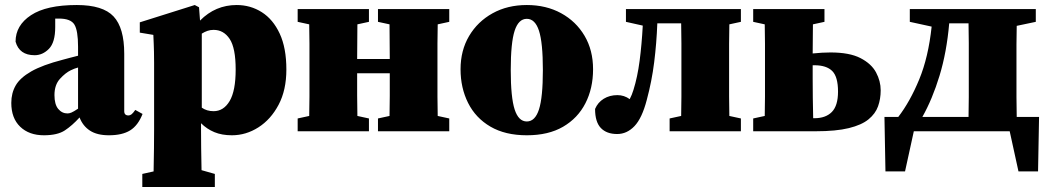

<svg xmlns="http://www.w3.org/2000/svg" viewBox="-20 -523 4183 765"><path d="M414 16Q367 16 338.5 -2.5Q310 -21 297 -55Q268 -23 238.5 -3.5Q209 16 155 16Q96 16 60.5 -18Q25 -52 25 -113Q25 -152 42.5 -182.5Q60 -213 104.5 -238.5Q149 -264 230 -285Q242 -288 258 -292.5Q274 -297 291 -301V-337Q291 -401 276.5 -425Q262 -449 215 -449Q211 -449 207.5 -449Q204 -449 200 -449V-415Q200 -354 175 -328.5Q150 -303 118 -303Q57 -303 42 -357Q42 -422 103.5 -462.5Q165 -503 286 -503Q390 -503 432.5 -457.5Q475 -412 475 -309V-80Q475 -63 492 -63Q498 -63 504 -67.5Q510 -72 519 -85L548 -69Q530 -23 498.5 -3.5Q467 16 414 16ZM197 -144Q197 -107 212 -89Q227 -71 249 -71Q256 -71 264.5 -74.5Q273 -78 291 -90V-254Q276 -250 262 -243Q241 -233 219 -209Q197 -185 197 -144Z M547 222V170L592 160Q593 110 593.5 68.5Q594 27 594 -8V-272Q594 -300 593.5 -317Q593 -334 592.5 -349Q592 -364 591 -384L537 -393V-434L756 -503L773 -494L777 -441Q838 -503 923 -503Q978 -503 1023 -474.5Q1068 -446 1094.5 -389Q1121 -332 1121 -246Q1121 -164 1090 -105.5Q1059 -47 1009.5 -15.5Q960 16 904 16Q864 16 834 3.5Q804 -9 781 -32V-8Q781 26 781.5 66.5Q782 107 783 155L836 170V222ZM831 -404Q818 -404 806.5 -400Q795 -396 784 -389V-94Q804 -80 831 -80Q871 -80 895 -120.5Q919 -161 919 -246Q919 -332 895 -368Q871 -404 831 -404Z M1486 -436V-487H1770V-436L1724 -426Q1723 -390 1723 -349Q1723 -308 1723 -277V-210Q1723 -179 1723 -138Q1723 -97 1724 -61L1770 -51V0H1486V-51L1532 -61Q1533 -97 1533 -141.5Q1533 -186 1533 -231H1403Q1403 -187 1403 -142Q1403 -97 1404 -61L1450 -51V0H1166V-51L1212 -61Q1213 -97 1213 -138Q1213 -179 1213 -210V-277Q1213 -308 1213 -349Q1213 -390 1212 -426L1166 -436V-487H1450V-436L1404 -426Q1404 -393 1403.5 -356Q1403 -319 1403 -288H1533Q1533 -319 1532.5 -356Q1532 -393 1532 -426Z M2079 16Q1993 16 1934 -18.5Q1875 -53 1845 -113Q1815 -173 1815 -247Q1815 -322 1849 -379.5Q1883 -437 1942.5 -470Q2002 -503 2079 -503Q2156 -503 2215.5 -470.5Q2275 -438 2309 -380.5Q2343 -323 2343 -247Q2343 -171 2312.5 -111.5Q2282 -52 2223.5 -18Q2165 16 2079 16ZM2079 -39Q2112 -39 2127.5 -87Q2143 -135 2143 -244Q2143 -353 2127.5 -400.5Q2112 -448 2079 -448Q2046 -448 2030.5 -400.5Q2015 -353 2015 -244Q2015 -135 2030.5 -87Q2046 -39 2079 -39Z M2439 11Q2397 11 2374 -13Q2351 -37 2351 -89Q2362 -115 2385.5 -129.5Q2409 -144 2440 -144Q2467 -144 2489 -128Q2498 -145 2504 -165Q2520 -216 2528.5 -281Q2537 -346 2541 -421L2474 -436V-487H2932V-436L2886 -426Q2885 -390 2885 -349Q2885 -308 2885 -277V-210Q2885 -179 2885 -138Q2885 -97 2886 -61L2932 -51V0H2648V-51L2694 -61Q2695 -97 2695 -138Q2695 -179 2695 -210V-277Q2695 -309 2695 -351Q2695 -393 2694 -430H2599Q2596 -351 2586.5 -275Q2577 -199 2557 -125Q2538 -52 2508 -20.5Q2478 11 2439 11Z M2981 -436V-487H3265V-436L3219 -426Q3219 -399 3218.5 -368.5Q3218 -338 3218 -310Q3237 -312 3255 -313Q3273 -314 3289 -314Q3365 -314 3408.5 -291.5Q3452 -269 3470.5 -234.5Q3489 -200 3489 -163Q3489 -129 3478.5 -99.5Q3468 -70 3440.5 -47.5Q3413 -25 3362 -12.5Q3311 0 3230 0H2981V-51L3027 -61Q3028 -97 3028 -138Q3028 -179 3028 -210V-277Q3028 -308 3028 -349Q3028 -390 3027 -426ZM3218 -210Q3218 -177 3218.5 -133.5Q3219 -90 3220 -52H3225Q3270 -52 3294.5 -77Q3319 -102 3319 -158Q3319 -217 3296 -240Q3273 -263 3225 -263Q3224 -263 3222 -263Q3220 -263 3218 -263Z M3840 -277Q3840 -309 3840 -351Q3840 -393 3839 -430H3762Q3752 -315 3723.5 -221.5Q3695 -128 3655 -57H3839Q3840 -94 3840 -136.5Q3840 -179 3840 -210ZM3605 -436V-487H4107V-436L4031 -420Q4030 -385 4030 -346Q4030 -307 4030 -277V-210Q4030 -179 4030 -136.5Q4030 -94 4031 -57H4120L4116 160H4038L4003 0H3621L3586 160H3508L3504 -57H3559Q3606 -118 3642.5 -206.5Q3679 -295 3692 -417Z"/></svg>

Font: Source Serif Pro Black
Style: Regular
Weight: 900
Designer: Frank Grießhammer
Foundry: Adobe Systems Incorporated
Version: Version 3.001;hotconv 1.0.111;makeotfexe 2.5.65597